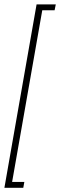

<svg xmlns="http://www.w3.org/2000/svg" viewBox="-74 -736 280 895"><path d="M-53.5 139.5H34.5L39.5 112H-17.5L123 -688H180.5L186 -715.5H96.5Z"/></svg>

Font: Anybody ExtraCondensed ExtraLight
Style: Italic
Weight: 250
Width: 2
Italic angle: -10°
Version: Version 1.113;gftools[0.9.25]